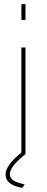

<svg xmlns="http://www.w3.org/2000/svg" viewBox="-20 -750 228 934"><path d="M84 -730H104V-653H84ZM84 -8V-519H104V0Q28 59 28 97Q28 116 44 127Q60 138 100 147L88 164Q7 149 7 100Q7 54 84 -8Z"/></svg>

Font: Raleway-v4020 Thin
Style: Regular
Weight: 250
Designer: Matt McInerney, Pablo Impallari, Rodrigo Fuenzalida
Foundry: Matt McInerney, Pablo Impallari, Rodrigo Fuenzalida
Version: Version 4.020;PS 004.020;hotconv 1.0.88;makeotf.lib2.5.64775